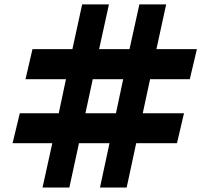

<svg xmlns="http://www.w3.org/2000/svg" viewBox="-20 -837 935 857"><path d="M213.4 -197.8H36.1L68.4 -331.5H242.2L274.4 -483.4H93.8L125 -617.7H303.2L346.7 -817.4H466.3L422.4 -617.7H558.1L602.1 -817.4H721.7L678.2 -617.7H858.9L827.1 -483.4H649.9L617.2 -331.5H801.3L770 -197.8H587.9L545.4 0H426.3L468.8 -197.8H332.5L289.6 0H169.9ZM394 -483.4 361.3 -331.5H497.6L529.8 -483.4Z"/></svg>

Font: Pinar-DS3-FD ExtraBold
Style: Regular
Weight: 800
Designer: Amin Abedi
Version: Version 3.000